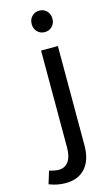

<svg xmlns="http://www.w3.org/2000/svg" viewBox="-199 -790 603 1037"><g transform="rotate(-15 102.0 -271.5)"><path d="M11 118Q49 119 69 92Q89 65 89 13V-529H183V26Q183 108 143.5 152.5Q104 197 32 197Q-13 197 -59 179L-37 108Q-15 116 11 118ZM193 -680Q193 -654 176.5 -637Q160 -620 135 -620Q110 -620 93.5 -637Q77 -654 77 -680Q77 -706 93.5 -723Q110 -740 135 -740Q160 -740 176.5 -723Q193 -706 193 -680Z"/></g></svg>

Font: Montserrat arm2
Style: Regular
Weight: 400
Designer: Julieta Ulanovsky
Foundry: Julieta Ulanovsky
Version: Version 6.000